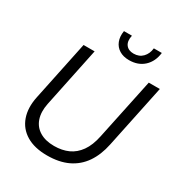

<svg xmlns="http://www.w3.org/2000/svg" viewBox="-215 -1086 1168 1245"><g transform="rotate(30 369.0 -464.0)"><path d="M319.7 10Q225.3 10 164 -26.9Q102.7 -63.9 79.4 -130.4Q56.1 -196.9 74.4 -283.9L167.4 -729H250.1L156.9 -281.4Q143.6 -215.7 160.2 -167.1Q176.9 -118.4 220.3 -92.3Q263.7 -66.1 328.3 -66.1Q387.7 -66.1 433.8 -86.9Q479.9 -107.7 512.1 -153.1Q544.3 -198.4 559.4 -272L655.6 -729H738.3L639.6 -257.3Q622 -171.4 580.9 -111.6Q539.7 -51.9 474.8 -20.9Q409.9 10 319.7 10ZM471 -791Q428 -791 398.1 -809.4Q368.3 -827.7 355.2 -860.8Q342.1 -893.9 349.3 -937.9H409Q398.9 -892.7 417.7 -867.6Q436.6 -842.4 475.3 -842.4Q516.9 -842.4 542.6 -868.9Q568.4 -895.4 573 -937.9H632.7Q624.6 -870.3 581.6 -830.6Q538.7 -791 471 -791Z"/></g></svg>

Font: Mona Sans ExtraLight
Style: Italic
Weight: 200
Italic angle: -11.6951°
Designer: Deni Anggara
Foundry: GitHub
Version: Version 2.000